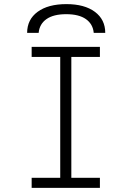

<svg xmlns="http://www.w3.org/2000/svg" viewBox="-20 -914 640 934"><path d="M134 0V-49H273V-637H134V-686H466V-637H327V-49H466V0ZM112 -754Q112 -819 163 -856.5Q214 -894 303 -894Q391 -894 441.5 -856.5Q492 -819 492 -754H436Q432 -797 398 -821Q364 -845 302 -845Q240 -845 206 -821Q172 -797 168 -754Z"/></svg>

Font: Chivo Mono Thin
Style: Regular
Weight: 250
Designer: Hector Gatti
Foundry: Omnibus-Type
Version: Version 1.008